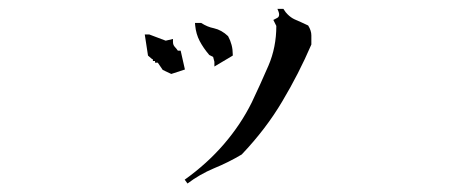

<svg xmlns="http://www.w3.org/2000/svg" viewBox="-20 -425 1040 439"><path d="M605 -379.4Q611.8 -382.8 614.3 -384.3Q616.7 -385.7 617.4 -387.7Q618.2 -389.6 618.2 -391.8Q618.2 -394 617.2 -397.5L614.3 -404.8H627.9Q633.3 -396 637.7 -392.1Q645 -384.8 653.3 -380.9Q669.4 -374 684.6 -366.7Q691.9 -355 691.9 -344.2V-323.2Q663.1 -256.3 625.5 -193.4Q588.4 -130.4 532.7 -71.8Q502.4 -53.7 468.8 -40Q436.5 -26.4 408.7 -5.4L402.3 -14.2Q453.6 -50.8 492.2 -95.7Q530.8 -140.6 555.7 -190.9Q575.2 -231.9 593.8 -274.9Q611.8 -316.9 611.8 -365.7ZM340.8 -281.7H334.5V-285.6H329.6V-289.6H328.1L318.4 -297.9L311 -346.2H320.3H321.3L358.9 -332L375.5 -335.9V-329.1Q375.5 -322.3 379.6 -317.9Q383.8 -313.5 386.7 -309.1H393.1L402.8 -266.1L371.6 -255.9L352.1 -265.1ZM438.5 -372.6H439.9Q454.1 -363.3 469.2 -360.4Q486.8 -356.4 501.5 -342.3Q512.2 -322.8 512.2 -300.8V-297.9L470.2 -272.9V-282.2V-283.7L467.3 -294.9L458.5 -299.3Q444.8 -315.4 436.5 -331.3Q428.2 -347.2 426.3 -366.7L425.8 -372.6Z"/></svg>

Font: Bakudai
Style: Medium
Weight: 500
Version: Version 1.48